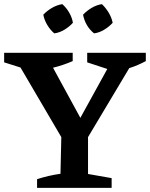

<svg xmlns="http://www.w3.org/2000/svg" viewBox="-25 -907 724 927"><path d="M154 0V-42Q210 -60 267 -68L271 -245L74 -581L-5 -606V-652H326V-612Q280 -592 231 -580L363 -338L493 -574L396 -606V-652H679V-612Q640 -591 599 -578L400 -245V-67L514 -47V0ZM276 -887Q296 -869 309.5 -845.5Q323 -822 327 -797Q310 -778 286 -763.5Q262 -749 237 -746Q218 -762 203.5 -786Q189 -810 184 -836Q202 -855 226 -869Q250 -883 276 -887ZM467 -887Q486 -869 500 -845.5Q514 -822 519 -797Q502 -778 478 -763.5Q454 -749 429 -746Q387 -780 376 -836Q394 -855 417.5 -869Q441 -883 467 -887Z"/></svg>

Font: Piazzolla SemiBold
Style: Regular
Weight: 600
Designer: Juan Pablo del Peral
Foundry: Huerta Tipografica
Version: Version 1.330